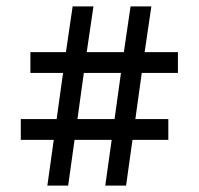

<svg xmlns="http://www.w3.org/2000/svg" viewBox="-20 -605 621 600"><path d="M128 -25 148 -168H45V-233H157L177 -377H75V-442H186L207 -585H272L251 -442H367L388 -585H453L432 -442H536V-377H423L403 -233H506V-168H394L374 -25H309L329 -168H213L193 -25ZM222 -233H338L358 -377H242Z"/></svg>

Font: Questrial
Style: Regular
Weight: 400
Designer: Joe Prince, Laura Meseguer
Foundry: Joe Prince, Laura Meseguer
Version: Version 2.000; ttfautohint (v1.8.3)